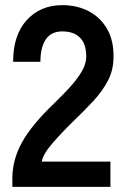

<svg xmlns="http://www.w3.org/2000/svg" viewBox="-20 -726 489 746"><path d="M28 0V-33Q28 -105 65.5 -173Q103 -241 191 -325Q222 -355 250 -385.5Q278 -416 296 -445.5Q314 -475 315 -502Q316 -554 291.5 -579Q267 -604 222 -604Q179 -604 158 -573Q137 -542 137 -486H31Q31 -590 84 -648Q137 -706 222 -706Q280 -706 325.5 -682Q371 -658 397 -612Q423 -566 421 -499Q420 -452 399 -412Q378 -372 343.5 -334.5Q309 -297 265 -255Q219 -210 183.5 -169Q148 -128 142 -98H409V0Z"/></svg>

Font: Zen Kaku Gothic New
Style: Bold
Weight: 700
Designer: Yoshimichi Ohira
Foundry: Positype
Version: Version 1.002